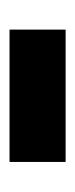

<svg xmlns="http://www.w3.org/2000/svg" viewBox="107 -464 162 417"><g transform="rotate(90 188.5 -256.0)"><path d="M44.8 -195.2V-317H332.2V-195.2Z"/></g></svg>

Font: Anek Odia Medium
Style: Regular
Weight: 500
Designer: Yesha Goshar & Mahesh Sahu (Odia), Yesha Goshar (Latin)
Foundry: Ek Type
Version: Version 1.003